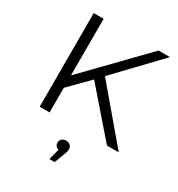

<svg xmlns="http://www.w3.org/2000/svg" viewBox="-220 -841 1151 1243"><g transform="rotate(30 355.5 -219.0)"><path d="M381 -383 684 -700H599L188 -277V-700H114V0H188V-184L331 -329L617 0H705ZM373 104C347 104 330 121 330 143C330 162 341 176 359 180L338 262H377L405 188C413 170 416 156 416 143C416 122 399 104 373 104Z"/></g></svg>

Font: Talent
Style: Regular
Weight: 400
Designer: Mike Powis
Version: Version 1.001;hotconv 1.0.109;makeotfexe 2.5.65596